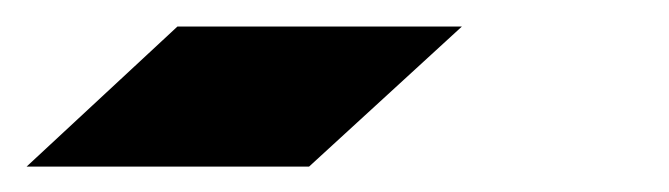

<svg xmlns="http://www.w3.org/2000/svg" viewBox="-48 -197 509 146"><path d="M187 -70.3H-27.8L86.9 -176.8H303.2Z"/></svg>

Font: XB Zar
Style: Bold Italic
Weight: 700
Italic angle: -12°
Designer: Behnam
Foundry: Irmug
Version: Version 8.005 2009